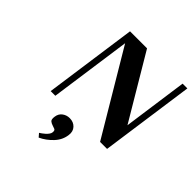

<svg xmlns="http://www.w3.org/2000/svg" viewBox="-223 -756 1165 1165"><g transform="rotate(45 359.5 -173.5)"><path d="M719 -598 634 6H574L258 -525L184 0H144L228 -597H374L620 -183L678 -598ZM273 229Q279 225 288.5 218.5Q298 212 306.5 204Q315 196 321.5 187Q328 178 329 170Q332 151 321.5 146.5Q311 142 299 138.5Q287 135 277 127Q267 119 271 92Q275 64 295.5 49Q316 34 342 34Q375 34 395 55.5Q415 77 410 111Q404 158 369.5 194.5Q335 231 292 251Z"/></g></svg>

Font: Gamine
Style: Bold Italic
Weight: 700
Designer: Tapiwanashe Sebastian Garikayi
Version: Version 1.000